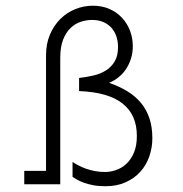

<svg xmlns="http://www.w3.org/2000/svg" viewBox="-20 -645 640 672"><path d="M141.1 -451.2Q141.1 -491.7 154.8 -523.9Q168.5 -556.2 191.2 -578.6Q213.9 -601.1 243.4 -613Q272.9 -625 305.2 -625Q337.4 -625 363.3 -613.5Q389.2 -602.1 407.2 -582.5Q425.3 -563 435.1 -537.4Q444.8 -511.7 444.8 -483.4Q444.8 -460.4 438.5 -440.2Q432.1 -419.9 421.1 -403.3Q410.2 -386.7 394.8 -374.5Q379.4 -362.3 361.8 -355Q397.5 -342.8 425.5 -325.7Q453.6 -308.6 473.1 -285.2Q492.7 -261.7 502.9 -231.2Q513.2 -200.7 513.2 -161.1Q513.2 -128.4 502.7 -97.9Q492.2 -67.4 471.4 -44.2Q450.7 -21 419.9 -7.1Q389.2 6.8 349.1 6.8Q324.7 6.8 305.9 3.2Q287.1 -0.5 273.2 -5.6Q259.3 -10.7 249.5 -16.4Q239.7 -22 233.9 -25.9V-78.1Q242.7 -72.3 254.2 -66.2Q265.6 -60.1 280 -54.9Q294.4 -49.8 311.3 -46.4Q328.1 -43 348.1 -43Q366.2 -43 385.7 -49.6Q405.3 -56.2 421.6 -71Q438 -85.9 448.5 -110.1Q459 -134.3 459 -169.4Q459 -243.2 408.9 -282.7Q358.9 -322.3 256.8 -326.2V-372.1Q282.2 -375 306.6 -380.6Q331.1 -386.2 350.3 -398.2Q369.6 -410.2 381.3 -429.9Q393.1 -449.7 393.1 -480Q393.1 -500.5 387.2 -517.8Q381.3 -535.2 369.9 -547.9Q358.4 -560.5 341.6 -567.9Q324.7 -575.2 302.2 -575.2Q282.7 -575.2 262.9 -568.8Q243.2 -562.5 227.1 -547.1Q210.9 -531.7 200.9 -506.3Q190.9 -481 190.9 -442.9V0H64.9V-46.9H141.1Z"/></svg>

Font: Ethiopic Sadiss
Style: Regular
Weight: 400
Designer: abass alamnehe
Foundry: Senamirmir Project
Version: Version 5.100